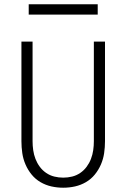

<svg xmlns="http://www.w3.org/2000/svg" viewBox="-20 -864 590 896"><path d="M275 12Q247 12 220 6Q193 0 169 -14Q145 -28 127.5 -49.5Q110 -71 99 -96.5Q88 -122 84 -149.5Q80 -177 80 -205V-670H132V-205Q132 -184 135 -163Q138 -142 145.5 -122.5Q153 -103 165.5 -86Q178 -69 195.5 -57Q213 -45 233.5 -40Q254 -35 275 -35Q296 -35 316.5 -40Q337 -45 354.5 -57Q372 -69 384.5 -86Q397 -103 404.5 -122.5Q412 -142 415 -163Q418 -184 418 -205V-670H470V-205Q470 -177 466 -149.5Q462 -122 451 -96.5Q440 -71 422.5 -49.5Q405 -28 381 -14Q357 0 330 6Q303 12 275 12ZM436 -796H114V-844H436Z"/></svg>

Font: Lode Dark Term
Style: Regular
Weight: 400
Monospace: yes
Designer: Belleve Invis
Foundry: Belleve Invis
Version: Version 29.2.0